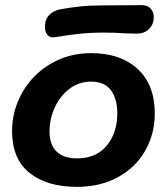

<svg xmlns="http://www.w3.org/2000/svg" viewBox="-20 -725 647 748"><path d="M27 -214Q27 -294 66.5 -364Q106 -434 176.5 -476Q247 -518 335 -518Q449 -518 516 -456.5Q583 -395 583 -283Q583 -203 545.5 -137.5Q508 -72 439 -34.5Q370 3 280 3Q163 3 95 -51.5Q27 -106 27 -214ZM437 -283Q437 -340 412 -373.5Q387 -407 335 -407Q287 -407 250 -378.5Q213 -350 193 -305.5Q173 -261 173 -214Q173 -160 201 -134Q229 -108 280 -108Q355 -108 396 -158Q437 -208 437 -283ZM155 -620Q155 -649 171.5 -666.5Q188 -684 216 -689Q256 -696 293.5 -700Q331 -704 385 -704L532 -705Q554 -705 566.5 -692Q579 -679 579 -658Q579 -630 560.5 -612Q542 -594 513 -594L470 -595Q432 -598 384 -598Q330 -598 286 -593Q242 -588 193 -580Q175 -577 165 -589Q155 -601 155 -620Z"/></svg>

Font: Mali
Style: Bold Italic
Weight: 700
Italic angle: -10°
Version: Version 1.000; ttfautohint (v1.6)